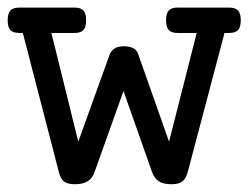

<svg xmlns="http://www.w3.org/2000/svg" viewBox="-25 -471 649 502"><path d="M604.5 -418Q604.5 -399.9 597.4 -392.3Q590.3 -384.8 573.7 -384.8H562L465.8 -21Q460.9 -3.4 451.4 3.7Q441.9 10.7 423.3 10.7Q402.3 10.7 390.4 3.2Q378.4 -4.4 372.6 -21L297.9 -232.9L222.2 -21Q216.3 -4.4 203.9 3.2Q191.4 10.7 170.4 10.7Q151.9 10.7 142.6 3.7Q133.3 -3.4 128.9 -21L34.7 -384.8H25.9Q9.3 -384.8 2.2 -392.3Q-4.9 -399.9 -4.9 -418Q-4.9 -436 2.2 -443.6Q9.3 -451.2 25.9 -451.2H169.4Q186 -451.2 193.1 -443.6Q200.2 -436 200.2 -418Q200.2 -399.9 193.1 -392.3Q186 -384.8 169.4 -384.8H109.4L179.7 -100.6L261.2 -327.1Q264.6 -337.4 273.9 -343.8Q283.2 -350.1 298.3 -350.1Q329.1 -350.1 335.9 -330.6L417 -100.6L489.3 -384.8H439.9Q423.3 -384.8 416.3 -392.3Q409.2 -399.9 409.2 -418Q409.2 -436 416.3 -443.6Q423.3 -451.2 439.9 -451.2H573.7Q590.3 -451.2 597.4 -443.6Q604.5 -436 604.5 -418Z"/></svg>

Font: Courier Prime
Style: Regular
Weight: 400
Designer: Alan Dague-Greene, Quote-Unquote Apps
Foundry: Quote-Unquote Apps
Version: Version 3.018